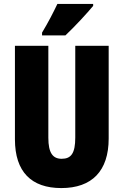

<svg xmlns="http://www.w3.org/2000/svg" viewBox="-20 -947 628 977"><path d="M454 -917V-927H272C251 -883 226 -834 194 -781V-767H313C363 -814 426 -883 454 -917ZM533 -242V-714H363V-247C363 -167 342 -139 294 -139C249 -139 226 -168 226 -246V-714H56V-238C56 -72 140 10 292 10C448 10 533 -77 533 -242Z"/></svg>

Font: Noto Sans Hebrew ExtraCondensed Black
Style: Regular
Weight: 900
Width: 2
Designer: Monotype Design Team
Foundry: Monotype Imaging Inc.
Version: Version 2.004